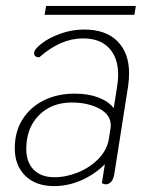

<svg xmlns="http://www.w3.org/2000/svg" viewBox="-20 -620 506 650"><path d="M30 -118Q30 -174 56 -215.5Q82 -257 128 -280Q174 -303 233 -303Q279 -303 313 -290Q347 -277 365 -254L377 -330Q380 -350 380 -367Q380 -424 349.5 -457Q319 -490 261 -490Q185 -490 113 -426Q93 -426 96 -444Q98 -455 122 -473.5Q146 -492 184.5 -506Q223 -520 265 -520Q338 -520 377.5 -480.5Q417 -441 417 -372Q417 -353 414 -330L367 -31Q361 4 337 4Q332 4 325 0L335 -64Q301 -30 256 -10Q211 10 163 10Q101 10 65.5 -25Q30 -60 30 -118ZM349 -152 354 -185Q355 -189 355 -195Q355 -232 316 -252.5Q277 -273 223 -273Q155 -273 112 -230Q69 -187 69 -116Q69 -71 94 -45.5Q119 -20 164 -20Q204 -20 244.5 -36.5Q285 -53 314 -83Q343 -113 349 -152ZM136 -600H440L435 -570H131Z"/></svg>

Font: Thasadith
Style: Italic
Weight: 400
Italic angle: -9°
Designer: Cadson Demak Co.,Ltd.
Foundry: Cadson Demak Co.,Ltd.
Version: Version 1.000; ttfautohint (v1.6)